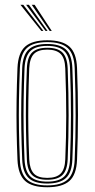

<svg xmlns="http://www.w3.org/2000/svg" viewBox="-20 -774 394 800"><path d="M177 6.2Q113.2 6.2 84.4 -20.4Q55.5 -47 52.8 -108.2Q50.2 -172.5 49.2 -233.2Q48.2 -294 49.1 -357Q50 -420 52.8 -490.8Q55.5 -553.8 85 -580Q114.5 -606.2 177 -606.2Q239.2 -606.2 268.9 -580.1Q298.5 -554 301 -490.8Q305 -386.8 304.9 -294.1Q304.8 -201.5 301 -108.2Q298.5 -45.8 269 -19.8Q239.5 6.2 177 6.2ZM177 -1.5Q235 -1.5 262 -26.1Q289 -50.8 291.2 -108.8Q295 -200 295.1 -292.1Q295.2 -384.2 291.2 -490.5Q289 -549 262 -573.8Q235 -598.5 177 -598.5Q118.5 -598.5 91.8 -573.6Q65 -548.8 62.8 -490.5Q60 -419.8 59 -356.9Q58 -294 59 -233.5Q60 -173 62.8 -108.8Q65 -51.2 91.8 -26.4Q118.5 -1.5 177 -1.5ZM177 -9.2Q122.8 -9.2 98.8 -32.8Q74.8 -56.2 72.5 -109Q69.8 -174 68.8 -234.1Q67.8 -294.2 68.8 -356.6Q69.8 -419 72.5 -490Q74.8 -544 99.1 -567.4Q123.5 -590.8 177 -590.8Q228.5 -590.8 254 -568.4Q279.5 -546 281.5 -490Q284.2 -419.5 285 -355.1Q285.8 -290.8 284.9 -229.9Q284 -169 281.5 -109.2Q279.5 -55 254.6 -32.1Q229.8 -9.2 177 -9.2ZM177 -17.2Q225.8 -17.2 247.8 -38.8Q269.8 -60.2 271.8 -109.8Q275.5 -204.2 275.6 -293.8Q275.8 -383.2 271.8 -489.5Q269.8 -541 246.9 -561.9Q224 -582.8 177 -582.8Q128.2 -582.8 106.4 -561.1Q84.5 -539.5 82.2 -489.5Q79.5 -420 78.5 -358.1Q77.5 -296.2 78.5 -235.6Q79.5 -175 82.2 -109.5Q84.5 -59.8 106.6 -38.5Q128.8 -17.2 177 -17.2ZM177 -25Q133.5 -25 113.6 -44.8Q93.8 -64.5 92 -109.8Q89.5 -171 88.4 -230.1Q87.2 -289.2 88.1 -352.6Q89 -416 92 -489.5Q93.8 -535.8 113.9 -555.4Q134 -575 177 -575Q220.5 -575 240.2 -555.1Q260 -535.2 262 -489Q266 -382 265.9 -292.8Q265.8 -203.5 262 -110Q260 -64.2 240.1 -44.6Q220.2 -25 177 -25ZM177 -32.8Q215.2 -32.8 232.9 -50.8Q250.5 -68.8 252 -110.2Q255.8 -202.5 256 -290.9Q256.2 -379.2 252 -488.8Q250.5 -531.8 232.5 -549.5Q214.5 -567.2 177 -567.2Q138.5 -567.2 121.1 -549Q103.8 -530.8 101.8 -489.2Q99 -415.2 98.1 -352.2Q97.2 -289.2 98.2 -230.5Q99.2 -171.8 101.8 -110Q103.8 -69.5 120.8 -51.1Q137.8 -32.8 177 -32.8ZM152.2 -645 65.2 -754H77L161 -645ZM169.8 -645 88.8 -754H100.5L178.2 -645ZM187 -645 112.2 -754H124.2L195.8 -645Z"/></svg>

Font: Big Shoulders Inline Text ExtraLight
Style: Regular
Weight: 250
Version: Version 2.002